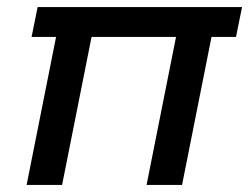

<svg xmlns="http://www.w3.org/2000/svg" viewBox="-20 -521 702 541"><path d="M86 -501H662L645 -417H576L493 0H393L476 -417H238L155 0H55L138 -417H69Z"/></svg>

Font: Albert Sans Medium
Style: Italic
Weight: 500
Italic angle: -11.25°
Designer: Andreas Rasmussen
Foundry: a.Foundry
Version: Version 1.025